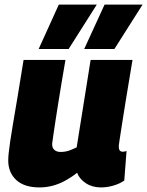

<svg xmlns="http://www.w3.org/2000/svg" viewBox="-20 -809 643 839"><path d="M153 10Q86 10 51 -22.5Q16 -55 16 -108Q16 -121 18 -140.5Q20 -160 24.5 -191Q29 -222 37 -269Q45 -316 56.5 -384.5Q68 -453 83 -547H266Q255 -484 247 -435Q239 -386 233 -348.5Q227 -311 222.5 -281.5Q218 -252 214.5 -228Q211 -204 208 -182Q207 -164 217 -154.5Q227 -145 245 -145Q258 -145 269.5 -147.5Q281 -150 292.5 -155Q304 -160 315 -165L376 -547H559Q541 -439 529.5 -369Q518 -299 512 -259Q506 -219 503 -200.5Q500 -182 499.5 -176Q499 -170 499 -169Q499 -157 503.5 -151.5Q508 -146 516 -146Q518 -146 522.5 -146.5Q527 -147 533 -149L523 -20Q503 -6 475.5 2Q448 10 421 10Q383 10 355 -8.5Q327 -27 317 -54Q290 -33 263 -18.5Q236 -4 208.5 3Q181 10 153 10ZM348 -595 437 -789H603L480 -595ZM149 -595 237 -789H403L280 -595Z"/></svg>

Font: Georama ExtraCondensed Thin ExtraBold
Style: Italic
Weight: 800
Italic angle: -9°
Version: Version 1.001